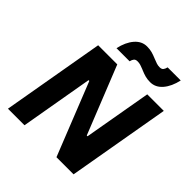

<svg xmlns="http://www.w3.org/2000/svg" viewBox="-243 -1078 1237 1237"><g transform="rotate(45 376.0 -459.0)"><path d="M154 -700H328.2L513.2 -237H520.2L601.2 -700H752L630 0H474L276.2 -497.2H269.2L182.8 0H32ZM382.6 -917.6Q408.2 -917.6 428.3 -912.1Q448.4 -906.6 471.4 -896.8Q492.8 -888.2 505.8 -883.9Q518.8 -879.6 534.4 -879.6Q551.6 -879.6 559.4 -889Q567.2 -898.4 571.2 -915.8H690.6Q676 -848.8 641.4 -808.6Q606.8 -768.4 558.8 -768.4Q533.2 -768.4 513.1 -773.9Q493 -779.4 470 -789.2L464.4 -791.8Q447.4 -798.8 434.5 -802.6Q421.6 -806.4 407 -806.4Q389.8 -806.4 382 -797Q374.2 -787.6 370.2 -770.2H250.8Q265.4 -837.2 300 -877.4Q334.6 -917.6 382.6 -917.6Z"/></g></svg>

Font: Fixel Italic Variable Display Thin
Style: Italic
Weight: 100
Italic angle: -10°
Designer: AlfaBravo + MacPaw
Foundry: Kyrylo Tkachov, Marchela Mozhyna, Serhii Makarenko, Maria Weinstein, Zakhar Kryvoshyya
Version: Version 1.210;Glyphs 3.2 (3217)